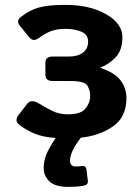

<svg xmlns="http://www.w3.org/2000/svg" viewBox="-20 -542 552 766"><path d="M57.6 -43.5Q36.1 -60.1 54.2 -83.5L88.4 -127.9Q103.5 -147.9 134.8 -129.4Q155.8 -116.7 185.1 -101.3Q214.4 -85.9 250.5 -85.9Q303.2 -85.9 321.5 -109.4Q339.8 -132.8 339.8 -158.2Q339.8 -181.6 328.9 -200.2Q317.9 -218.8 261.2 -218.8H190.4Q161.1 -218.8 161.1 -243.2V-292Q161.1 -316.4 190.4 -316.4H254.9Q290 -316.4 310.8 -331.8Q331.5 -347.2 331.5 -376.5Q331.5 -404.3 304.7 -415.5Q277.8 -426.8 241.7 -426.8Q206.1 -426.8 182.6 -417.5Q159.2 -408.2 135.3 -390.6Q112.8 -374 97.7 -392.1L60.1 -438Q43 -458.5 63.5 -474.6Q97.7 -501.5 135 -512Q172.4 -522.5 241.7 -522.5Q337.9 -522.5 403.1 -485.4Q468.3 -448.2 468.3 -394Q468.3 -341.3 440.7 -312.7Q413.1 -284.2 380.4 -272.9V-271.5Q438 -252 461.2 -221.2Q484.4 -190.4 484.4 -150.4Q484.4 -74.7 430.7 -37.6Q377 -0.5 302.7 7.3Q281.7 33.7 270.5 57.4Q259.3 81.1 259.3 98.6Q259.3 109.9 264.6 116Q270 122.1 280.8 122.1Q293.9 122.1 305.2 120.6Q322.8 117.7 324.7 133.3L330.6 179.7Q332.5 195.3 313 199.2Q288.1 203.6 252.4 203.6Q198.7 203.6 176.5 180.9Q154.3 158.2 154.3 129.9Q154.3 100.6 164.8 74.7Q175.3 48.8 202.1 8.3Q148.4 4.9 115.2 -10Q82 -24.9 57.6 -43.5Z"/></svg>

Font: Istok Web
Style: Bold
Weight: 700
Designer: Andrey V. Panov
Foundry: Andrey V. Panov
Version: Version 1.0.2g